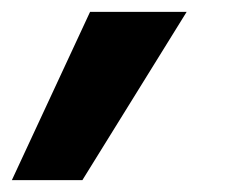

<svg xmlns="http://www.w3.org/2000/svg" viewBox="-120 -147 390 324"><path d="M-100 157 32 -127H195L19 157Z"/></svg>

Font: Red Hat Display Black
Style: Italic
Weight: 900
Italic angle: -12°
Designer: Pentagram, MCKL
Foundry: Pentagram, MCKL
Version: Version 1.023; ttfautohint (v1.8.3)